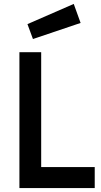

<svg xmlns="http://www.w3.org/2000/svg" viewBox="-20 -959 516 979"><path d="M148 -760 391 -842 356 -939 120 -836ZM463 -107H190V-693H79V0H463Z"/></svg>

Font: RazerF5 SemiBold
Style: Regular
Weight: 600
Foundry: Razer Inc.
Version: Version 2